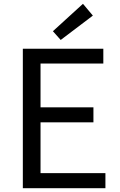

<svg xmlns="http://www.w3.org/2000/svg" viewBox="-20 -989 628 1009"><path d="M100 0H534V-79H193V-346H471V-425H193V-655H523V-733H100ZM299 -779 468 -907 416 -969 258 -825Z"/></svg>

Font: Noto Sans JP Regular
Style: Regular
Weight: 400
Designer: Ryoko NISHIZUKA (kana & ideographs); Paul D. Hunt (Latin, Greek & Cyrillic); Wenlong ZHANG (bopomofo); Sandoll Communica
Foundry: Adobe Systems Incorporated
Version: Version 1.004;PS 1.004;hotconv 1.0.82;makeotf.lib2.5.63406